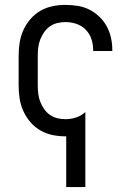

<svg xmlns="http://www.w3.org/2000/svg" viewBox="-20 -548 540 783"><path d="M250 215V8H247Q220 8 193.5 2.5Q167 -3 144 -16.5Q121 -30 103.5 -50.5Q86 -71 75 -95.5Q64 -120 60 -146.5Q56 -173 56 -200V-320Q56 -347 60 -373.5Q64 -400 75 -424.5Q86 -449 103.5 -469.5Q121 -490 144 -503.5Q167 -517 193.5 -522.5Q220 -528 247 -528Q272 -528 297 -524Q322 -520 344 -509Q366 -498 384.5 -480.5Q403 -463 415 -441Q427 -419 432.5 -394.5Q438 -370 438 -345V-340H360V-343Q360 -366 353 -388Q346 -410 330 -426.5Q314 -443 292 -450.5Q270 -458 247 -458Q230 -458 213.5 -454Q197 -450 183 -440Q169 -430 159.5 -416Q150 -402 144 -386.5Q138 -371 136 -354Q134 -337 134 -320V-200Q134 -183 136 -166Q138 -149 144 -133.5Q150 -118 159.5 -104Q169 -90 183 -80Q197 -70 213.5 -66Q230 -62 247 -62Q269 -62 290.5 -69Q312 -76 328 -91V215Z"/></svg>

Font: Iosevka Fixed
Style: Regular
Weight: 400
Monospace: yes
Designer: Belleve Invis
Foundry: Belleve Invis
Version: Version 33.2.4